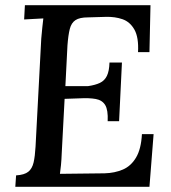

<svg xmlns="http://www.w3.org/2000/svg" viewBox="-20 -720 660 740"><path d="M560 -700 556 -519H512Q515 -576 498 -606Q481 -636 452 -646Q423 -656 388 -655L319 -653Q287 -653 271 -642.5Q255 -632 249 -608.5Q243 -585 240 -545L232 -388H319Q347 -392 365 -400.5Q383 -409 392 -427.5Q401 -446 402 -479H450L439 -253H395Q397 -296 385.5 -315Q374 -334 349 -338.5Q324 -343 287 -341L229 -339L218 -131Q217 -104 215 -83.5Q213 -63 211 -50L383 -52Q422 -53 453.5 -66.5Q485 -80 504.5 -113Q524 -146 527 -203H572L556 0H39L42 -44Q74 -46 89 -58Q104 -70 109.5 -94Q115 -118 117 -155L139 -571Q141 -593 143 -613.5Q145 -634 147 -649Q130 -648 109.5 -647Q89 -646 73 -645L76 -700Z"/></svg>

Font: Lora Medium
Style: Italic
Weight: 500
Italic angle: -3°
Designer: Olga Karpushina, Alexei Vanyashin (Cyrillic)
Foundry: Cyreal
Version: Version 3.004